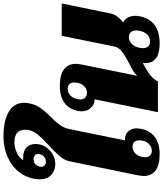

<svg xmlns="http://www.w3.org/2000/svg" viewBox="63 -991 938 1104"><g transform="rotate(-90 532.0 -439.0)"><path d="M72 -82Q72 -91 76 -115L156 -505Q162 -536 184.5 -563Q207 -590 249 -628Q288 -664 309 -689Q330 -714 336 -742Q338 -750 338 -765Q338 -796 319 -810.5Q300 -825 268 -825Q234 -825 205 -811Q176 -797 163 -775H175Q217 -775 236.5 -755Q256 -735 256 -705Q256 -671 239 -645Q222 -619 195.5 -604.5Q169 -590 142 -590Q104 -590 78.5 -613Q53 -636 53 -680Q53 -694 56 -712Q73 -795 141 -841.5Q209 -888 300 -888Q388 -888 440.5 -858Q493 -828 493 -769Q493 -756 490 -741Q482 -702 464.5 -677Q447 -652 413 -617Q383 -588 365.5 -564Q348 -540 341 -505L277 -190Q310 -190 328 -171.5Q346 -153 346 -122Q346 -110 343 -96Q333 -46 296.5 -18Q260 10 198 10Q133 10 102.5 -14.5Q72 -39 72 -82ZM198 -680Q199 -683 199 -689Q199 -701 190.5 -708Q182 -715 169 -715Q153 -715 141.5 -706Q130 -697 126 -680L125 -672Q125 -659 133 -651.5Q141 -644 154 -644Q169 -644 182 -654Q195 -664 198 -680ZM277 -108Q277 -127 267 -136.5Q257 -146 240 -146Q220 -146 204 -132Q188 -118 182 -91Q180 -79 180 -74Q180 -55 190.5 -45Q201 -35 217 -35Q240 -35 258.5 -54Q277 -73 277 -108Z M955 -200Q993 -179 993 -130Q993 -118 990 -103Q966 10 834 10Q777 10 749 -11Q721 -32 721 -72Q721 -82 722 -87Q681 -66 654 -45.5Q627 -25 616 0H439L513 -364Q482 -364 463 -386Q444 -408 444 -441Q444 -447 446 -461Q457 -511 493 -537.5Q529 -564 590 -564Q656 -564 686.5 -539.5Q717 -515 717 -472Q717 -463 713 -439L648 -119Q660 -132 677 -142.5Q694 -153 721 -166Q766 -190 788.5 -207.5Q811 -225 817 -252L878 -553H1064L1006 -270Q998 -233 955 -200ZM610 -479Q610 -499 600 -509Q590 -519 573 -519Q553 -519 536.5 -504.5Q520 -490 514 -463Q512 -451 512 -448Q512 -428 522.5 -418Q533 -408 550 -408Q570 -408 586 -422Q602 -436 608 -463Q610 -475 610 -479ZM909 -125Q909 -145 898.5 -156Q888 -167 871 -167Q850 -167 832.5 -151Q815 -135 809 -105Q807 -91 807 -87Q807 -66 817.5 -55.5Q828 -45 846 -45Q868 -45 884 -60Q900 -75 907 -105Q909 -112 909 -125Z"/></g></svg>

Font: Trirong Black
Style: Italic
Weight: 900
Italic angle: -12°
Designer: Katatrad Team
Foundry: CadsonDemak
Version: Version 1.001